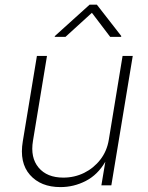

<svg xmlns="http://www.w3.org/2000/svg" viewBox="-20 -782 625 810"><path d="M234.9 7.3Q151.9 7.3 106.4 -44.2Q61 -95.7 76.2 -186L135.7 -545.9H178.2L119.1 -188Q107.4 -117.2 142.8 -75Q178.2 -32.7 247.1 -32.7Q294.4 -32.7 335 -52.7Q375.5 -72.8 403.3 -108.6Q431.2 -144.5 439 -192.4L497.1 -545.9H540L449.7 0H407.7L424.3 -99.6Q392.1 -44.4 341.8 -18.6Q291.5 7.3 234.9 7.3ZM256.3 -626.5H210.9L211.4 -629.9L357.9 -762.2H388.7L491.7 -629.9L490.7 -626.5H444.8L367.7 -728Z"/></svg>

Font: Inter Extra Light
Style: Italic
Weight: 200
Italic angle: -9.39999°
Designer: Rasmus Andersson
Foundry: rsms
Version: Version 4.000;git-3c8e0fc